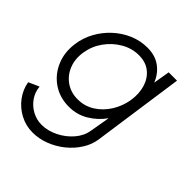

<svg xmlns="http://www.w3.org/2000/svg" viewBox="-245 -650 1037 1037"><g transform="rotate(45 273.0 -132.0)"><path d="M461 -500H524.5L450.5 19.5Q444.5 66.5 418.2 108.2Q392 150 352.5 182Q313 214 265.8 232Q218.5 250 171 250Q119 250 74.2 226.2Q29.5 202.5 -0.2 162.5Q-30 122.5 -38 74.5L22.5 47.5Q25.5 86 47.2 117.5Q69 149 103 167.5Q137 186 175.5 186Q222 186 268.2 163.2Q314.5 140.5 347.2 102.5Q380 64.5 387 19.5L407 -95.5Q372.5 -47 322.2 -17Q272 13 211.5 13Q141.5 13 89 -22.5Q36.5 -58 10.8 -117.8Q-15 -177.5 -5 -250Q2.5 -304.5 29 -352.2Q55.5 -400 95.5 -436.2Q135.5 -472.5 184.2 -493Q233 -513.5 285.5 -513.5Q346 -513.5 386.2 -483.5Q426.5 -453.5 445 -405ZM216 -49Q269.5 -49 313 -76.8Q356.5 -104.5 385 -150.2Q413.5 -196 422.5 -250Q431 -305 417.2 -350.8Q403.5 -396.5 369.2 -424.2Q335 -452 282 -452Q229.5 -452 182 -424.8Q134.5 -397.5 101.5 -351.8Q68.5 -306 59.5 -250Q50.5 -194 68.8 -148.2Q87 -102.5 125.8 -75.8Q164.5 -49 216 -49Z"/></g></svg>

Font: Urbanist Light
Style: Italic
Weight: 300
Italic angle: -8°
Designer: Corey Hu
Foundry: Corey Hu
Version: Version 1.330; ttfautohint (v1.8.4.7-5d5b)